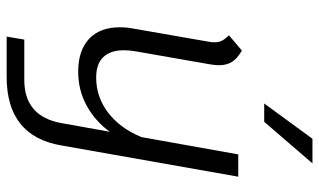

<svg xmlns="http://www.w3.org/2000/svg" viewBox="-211 -522 959 577"><g transform="rotate(90 268.5 -233.5)"><path d="M511 -470 417 62Q389 226 211 226H90L99 173H220Q330 173 350 61L376 -84Q345 -41 298.5 -15Q252 11 195 11Q132 11 97 -21.5Q62 -54 62 -114Q62 -135 66 -155L106 -385Q107 -390 107 -399Q107 -411 102.5 -420.5Q98 -430 86 -442L132 -481Q156 -467 166 -451Q176 -435 176 -412Q176 -400 173 -383L134 -160Q131 -142 131 -126Q131 -86 151.5 -64.5Q172 -43 213 -43Q271 -43 318 -78.5Q365 -114 392 -179L444 -470ZM397 -693H471L346 -548H291Z"/></g></svg>

Font: KoHo
Style: Italic
Weight: 400
Italic angle: -10°
Designer: Cadson Demak & Katatrad Team
Foundry: Cadson Demak Co.,Ltd.
Version: Version 1.000